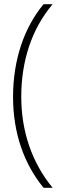

<svg xmlns="http://www.w3.org/2000/svg" viewBox="-20 -734 304 912"><path d="M42 -274C42 -102 94 45 187 158H230C131 38 81 -111 81 -275C81 -441 129 -595 230 -714H187C94 -603 42 -448 42 -274Z"/></svg>

Font: Noto Sans Myanmar ExtraLight
Style: Regular
Weight: 200
Designer: Monotype Design Team
Foundry: Monotype Imaging Inc.
Version: Version 2.107